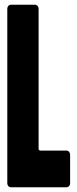

<svg xmlns="http://www.w3.org/2000/svg" viewBox="-20 -796 329 816"><path d="M27 -776H128Q135 -776 139.5 -771Q144 -766 144 -760V-163Q144 -160 146.5 -158Q149 -156 152 -156H262Q269 -156 273.5 -151Q278 -146 278 -139V-16Q278 -10 273.5 -5Q269 0 262 0H27Q20 0 15.5 -5Q11 -10 11 -16V-760Q11 -766 15.5 -771Q20 -776 27 -776Z"/></svg>

Font: Grith.
Style: Regular
Weight: 400
Designer: Yosi Nasution
Version: Version 1.000;hotconv 1.0.109;makeotfexe 2.5.65596